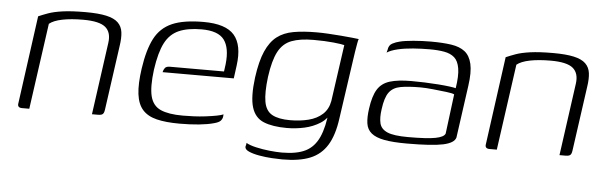

<svg xmlns="http://www.w3.org/2000/svg" viewBox="-40 -527 2414 763"><g transform="rotate(5 1167.0 -146.0)"><path d="M56 0Q36 0 40 -19L88 -369Q104 -376 126 -384Q148 -392 183.5 -397Q219 -402 275 -402Q326 -402 357.5 -395Q389 -388 404.5 -373Q420 -358 423 -335Q426 -312 421 -280L385 -23Q384 -15 381.5 -9.5Q379 -4 373.5 -2Q368 0 359 0H335L375 -288Q381 -330 357 -350.5Q333 -371 268 -371Q220 -371 185 -364Q150 -357 133 -343L85 0Z M685 7Q630 7 593.5 -2Q557 -11 537 -33.5Q517 -56 512 -96Q507 -136 516 -198Q527 -274 550.5 -319Q574 -364 620 -384Q666 -404 745 -404Q834 -404 868 -364.5Q902 -325 891 -243L884 -191H600Q602 -201 607.5 -208Q613 -215 627 -215H843L847 -245Q854 -310 830 -342Q806 -374 740 -374Q685 -374 649.5 -358.5Q614 -343 594.5 -305.5Q575 -268 565 -198Q556 -128 565.5 -91Q575 -54 606.5 -40Q638 -26 695 -26Q715 -26 738.5 -27Q762 -28 786 -31Q810 -34 828.5 -37.5Q847 -41 856 -45L855 -35Q854 -27 847.5 -19.5Q841 -12 822 -7Q797 0 762 3.5Q727 7 685 7Z M1104 113Q1088 113 1062.5 111.5Q1037 110 1011.5 105.5Q986 101 969.5 93.5Q953 86 954 75Q955 72 956 67Q957 62 957 60Q970 68 996 74Q1022 80 1050.5 83Q1079 86 1100 86Q1159 86 1194 68.5Q1229 51 1247.5 10Q1266 -31 1272 -98L1287 -99Q1272 -64 1243.5 -46Q1215 -28 1180.5 -20.5Q1146 -13 1111 -13Q1054 -13 1018.5 -27.5Q983 -42 970.5 -83Q958 -124 968 -202Q977 -268 994.5 -307.5Q1012 -347 1038.5 -367.5Q1065 -388 1104 -395Q1143 -402 1197 -402Q1219 -402 1244.5 -400.5Q1270 -399 1295 -397Q1320 -395 1338.5 -393Q1357 -391 1365 -390Q1363 -386 1360.5 -371.5Q1358 -357 1355 -339Q1352 -321 1350 -305L1316 -69Q1307 -2 1282.5 38Q1258 78 1215 95.5Q1172 113 1104 113ZM1121 -45Q1161 -45 1194.5 -53.5Q1228 -62 1250 -82Q1272 -102 1278 -135L1310 -361Q1300 -364 1266.5 -367.5Q1233 -371 1187 -371Q1133 -371 1099 -358Q1065 -345 1046.5 -310Q1028 -275 1019 -209Q1011 -145 1017.5 -109Q1024 -73 1049.5 -59Q1075 -45 1121 -45Z M1591 7Q1535 7 1501 0.5Q1467 -6 1449.5 -20.5Q1432 -35 1428.5 -59Q1425 -83 1430 -118Q1437 -169 1453.5 -195.5Q1470 -222 1502.5 -232Q1535 -242 1588 -242Q1613 -242 1641.5 -241Q1670 -240 1696 -238Q1722 -236 1741 -233.5Q1760 -231 1766 -229Q1774 -279 1769 -308.5Q1764 -338 1748.5 -351.5Q1733 -365 1708 -369.5Q1683 -374 1650 -374Q1617 -374 1583.5 -371.5Q1550 -369 1522.5 -362.5Q1495 -356 1480 -346L1483 -357Q1485 -376 1499.5 -383.5Q1514 -391 1528 -394Q1547 -399 1582 -402Q1617 -405 1652 -405Q1699 -405 1733 -400Q1767 -395 1787.5 -379Q1808 -363 1815.5 -330.5Q1823 -298 1815 -242L1786 -34Q1780 -12 1736 -2.5Q1692 7 1591 7ZM1594 -19Q1670 -19 1703.5 -25.5Q1737 -32 1742 -46L1762 -204Q1755 -208 1730 -211Q1705 -214 1676 -217Q1647 -220 1626 -220Q1578 -220 1547.5 -214.5Q1517 -209 1501.5 -188Q1486 -167 1480 -120Q1475 -86 1480.5 -63.5Q1486 -41 1511.5 -30Q1537 -19 1594 -19Z M1921 0Q1901 0 1905 -19L1953 -369Q1969 -376 1991 -384Q2013 -392 2048.5 -397Q2084 -402 2140 -402Q2191 -402 2222.5 -395Q2254 -388 2269.5 -373Q2285 -358 2288 -335Q2291 -312 2286 -280L2250 -23Q2249 -15 2246.5 -9.5Q2244 -4 2238.5 -2Q2233 0 2224 0H2200L2240 -288Q2246 -330 2222 -350.5Q2198 -371 2133 -371Q2085 -371 2050 -364Q2015 -357 1998 -343L1950 0Z"/></g></svg>

Font: Genos Thin Light
Style: Italic
Weight: 300
Italic angle: -8°
Version: Version 1.010